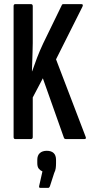

<svg xmlns="http://www.w3.org/2000/svg" viewBox="-20 -675 439 932"><path d="M54 0Q46 0 46 -10V-645Q46 -655 54 -655H130Q139 -655 139 -645V-466Q139 -446 138 -421.5Q137 -397 136.5 -374Q136 -351 135 -329H136Q147 -361 160 -395Q173 -429 190 -465L280 -650Q281 -655 289 -655H375Q386 -655 380 -642L252 -387L395 -13Q401 0 390 0H300Q292 0 290 -7L188 -295L139 -202V-10Q139 0 130 0ZM176 237Q168 237 170 228L186 157Q176 153 168.5 144Q161 135 161 117V101Q161 79 173.5 68Q186 57 207 57Q229 57 240.5 68Q252 79 252 101V117Q252 130 250.5 141.5Q249 153 243 165L222 230Q219 237 214 237Z"/></svg>

Font: Sofia Sans Extra Condensed SemiBold
Style: Regular
Weight: 600
Designer: Botio Nikoltchev, Ani Petrova
Foundry: lettersoup
Version: Version 4.101